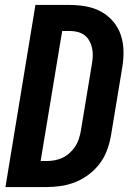

<svg xmlns="http://www.w3.org/2000/svg" viewBox="-20 -755 540 775"><path d="M169 0H2L123 -735H261Q295 -735 328 -729Q361 -723 389 -707.5Q417 -692 437.5 -667.5Q458 -643 468 -612.5Q478 -582 478.5 -548Q479 -514 473 -480L428 -208Q423 -179 412.5 -150Q402 -121 383.5 -96Q365 -71 339.5 -51.5Q314 -32 285.5 -20.5Q257 -9 227.5 -4.5Q198 0 169 0ZM144 -105H169Q184 -105 200.5 -108Q217 -111 232 -118Q247 -125 260.5 -137Q274 -149 283.5 -163.5Q293 -178 298 -193.5Q303 -209 306 -225L351 -497Q354 -514 354.5 -530Q355 -546 351.5 -561.5Q348 -577 340.5 -590.5Q333 -604 321 -613Q309 -622 293.5 -626Q278 -630 262 -630H231Z"/></svg>

Font: Iosevka Term Curly Extrabold
Style: Italic
Weight: 800
Italic angle: -9°
Designer: Belleve Invis
Foundry: Belleve Invis
Version: Version 32.3.0